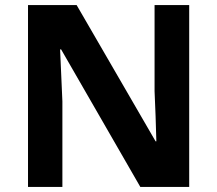

<svg xmlns="http://www.w3.org/2000/svg" viewBox="-20 -734 853 754"><path d="M723 0H531L220 -540H216Q218 -489 220.5 -438Q223 -387 225 -336V0H90V-714H281L591 -179H594Q593 -229 591 -278Q589 -327 587 -376V-714H723Z"/></svg>

Font: Noto Sans Medefaidrin
Style: Bold
Weight: 700
Designer: Dalton Maag Ltd
Foundry: Dalton Maag Ltd
Version: Version 1.002; ttfautohint (v1.8.4.7-5d5b)